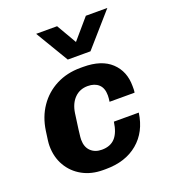

<svg xmlns="http://www.w3.org/2000/svg" viewBox="-140 -867 879 982"><g transform="rotate(-20 300.0 -376.0)"><path d="M253 10Q189.5 10 140.8 -17Q92 -44 64.5 -91.5Q37 -139 37 -200Q37 -212.5 39 -228.5Q41 -244.5 46 -279.5Q56.5 -352 93.8 -406.2Q131 -460.5 189.8 -490.8Q248.5 -521 322 -521H337Q436.5 -521 488.8 -472Q541 -423 541 -343Q541 -334.5 541 -325.2Q541 -316 539 -307H403Q406 -326 406 -341Q406 -381 384.2 -401Q362.5 -421 325 -421Q281.5 -421 253 -392.2Q224.5 -363.5 217 -313Q209 -255.5 205.2 -227Q201.5 -198.5 200.8 -188.8Q200 -179 200 -174.5Q200 -134 223 -112Q246 -90 283 -90Q329.5 -90 355.2 -118Q381 -146 389 -204H524.5Q510.5 -103.5 442.8 -46.8Q375 10 268 10ZM556.5 -762 399.5 -583H276L169 -762H283L375 -603.5H303.5L439.5 -762Z"/></g></svg>

Font: Chivo Mono Medium
Style: Italic
Weight: 500
Italic angle: -8.05°
Monospace: yes
Designer: Hector Gatti
Foundry: Omnibus-Type
Version: Version 1.008